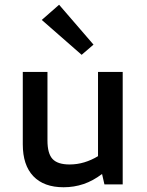

<svg xmlns="http://www.w3.org/2000/svg" viewBox="-20 -777 620 809"><path d="M248 12Q165 12 120.5 -34.5Q76 -81 76 -169V-474H180V-185Q180 -130 201.5 -107Q223 -84 273 -84Q305 -84 335 -93Q365 -102 393 -119V-474H497V0H420L410 -44Q372 -15 332 -1.5Q292 12 248 12ZM324 -546 156 -693 229 -757 374 -589Z"/></svg>

Font: Sometype Mono SemiBold
Style: Regular
Weight: 600
Designer: Ryoichi Tsunekawa
Foundry: Dharma Type
Version: Version 1.001